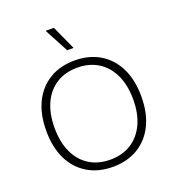

<svg xmlns="http://www.w3.org/2000/svg" viewBox="-159 -1020 1049 1154"><g transform="rotate(-20 366.0 -443.5)"><path d="M366 -670Q459 -670 527.5 -628.5Q596 -587 633 -511Q670 -435 670 -330Q670 -225 633 -149Q596 -73 527.5 -31.5Q459 10 366 10Q273 10 204.5 -31.5Q136 -73 99 -149Q62 -225 62 -330Q62 -435 99 -511Q136 -587 204.5 -628.5Q273 -670 366 -670ZM366 -624Q289 -624 232.5 -588.5Q176 -553 145.5 -487Q115 -421 115 -330Q115 -239 145.5 -173Q176 -107 232.5 -71.5Q289 -36 366 -36Q443 -36 499.5 -71.5Q556 -107 587 -173Q618 -239 618 -330Q618 -421 587 -487Q556 -553 499.5 -588.5Q443 -624 366 -624ZM317 -897 387 -743H346L264 -897Z"/></g></svg>

Font: Work Sans Light
Style: Regular
Weight: 300
Designer: Wei Huang
Foundry: Wei Huang
Version: Version 2.012; ttfautohint (v1.8.3)